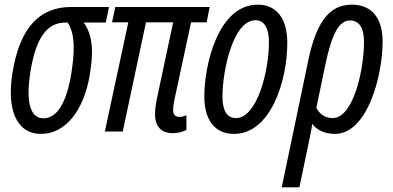

<svg xmlns="http://www.w3.org/2000/svg" viewBox="-20 -566 1690 826"><path d="M157 10C262 10 341 -92 366 -243C381 -333 383 -410 340 -469H435L449 -536H286C148 -536 65 -444 34 -255C8 -97 49 10 157 10ZM167 -57C110 -57 90 -127 111 -258C134 -402 182 -469 261 -469H271C307 -416 299 -328 287 -251C267 -126 226 -57 167 -57Z M724 7C743 7 765 2 782 -7V-70C774 -67 763 -63 753 -63C735 -63 725 -72 725 -92C725 -106 727 -120 730 -135L802 -470H869L882 -536H476L462 -470H532L431 0H508L608 -470H725L655 -142C650 -117 647 -93 647 -76C647 -19 676 7 724 7Z M987 10C1144 10 1216 -217 1216 -382C1216 -487 1169 -546 1089 -546C919 -546 859 -288 859 -152C859 -47 906 10 987 10ZM995 -58C956 -58 937 -91 937 -151C937 -257 981 -479 1079 -479C1118 -479 1137 -444 1137 -384C1137 -260 1086 -58 995 -58Z M1306 -305 1192 240H1268L1310 39C1315 13 1321 -12 1323 -33C1343 -7 1376 10 1421 10C1560 10 1626 -238 1626 -388C1626 -487 1580 -546 1494 -546C1394 -546 1340 -467 1306 -305ZM1411 -58C1378 -58 1354 -76 1341 -102L1379 -285C1408 -423 1439 -478 1486 -478C1526 -478 1546 -445 1546 -386C1546 -268 1501 -58 1411 -58Z"/></svg>

Font: Noto Sans ExtraCondensed
Style: Italic
Weight: 400
Width: 2
Italic angle: -12°
Designer: Monotype Design Team
Foundry: Monotype Imaging Inc.
Version: Version 2.013